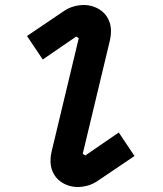

<svg xmlns="http://www.w3.org/2000/svg" viewBox="-20 -734 652 768"><path d="M373 -12Q353 2 332 8Q311 14 291 14Q269 14 249 6.5Q229 -1 214 -14.5Q199 -28 190.5 -47.5Q182 -67 182 -91Q182 -109 186 -126L295 -581L285 -588L151 -496L88 -590L233 -688Q253 -702 274 -708Q295 -714 315 -714Q337 -714 357 -706.5Q377 -699 392 -685.5Q407 -672 415.5 -652.5Q424 -633 424 -609Q424 -593 420 -574L311 -119L321 -112L455 -204L518 -110L373 -12Z"/></svg>

Font: Space Mono
Style: Bold Italic
Weight: 700
Italic angle: -12°
Monospace: yes
Designer: Colophon Foundry / Benjamin Critton
Foundry: Colophon Foundry
Version: Version 1.000;PS 1.000;hotconv 1.0.81;makeotf.lib2.5.63406